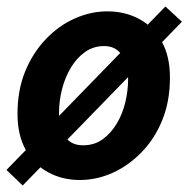

<svg xmlns="http://www.w3.org/2000/svg" viewBox="-24 -543 581 592"><path d="M222 12Q168 12 124 -12Q80 -36 55 -81.5Q30 -127 30 -192Q30 -265 53.5 -322.5Q77 -380 117 -422Q157 -464 206.5 -486Q256 -508 307 -508Q362 -508 406 -484Q450 -460 475 -414.5Q500 -369 500 -304Q500 -231 476.5 -173Q453 -115 412.5 -73.5Q372 -32 323 -10Q274 12 222 12ZM232 -95Q267 -95 292.5 -113.5Q318 -132 336 -162Q354 -192 362.5 -228Q371 -264 371 -299Q371 -345 352 -373Q333 -401 297 -401Q264 -401 238 -382.5Q212 -364 194 -333.5Q176 -303 167 -267Q158 -231 158 -195Q158 -151 176 -123Q194 -95 232 -95ZM46 29 -4 -19 486 -523 537 -476Z"/></svg>

Font: Source Sans 3 ExtraLight
Style: Bold Italic
Weight: 700
Italic angle: -11°
Version: Version 3.052;hotconv 1.1.0;makeotfexe 2.6.0